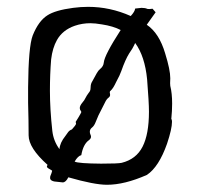

<svg xmlns="http://www.w3.org/2000/svg" viewBox="-20 -523 576 550"><path d="M286.6 6.3Q250 6.3 175.8 -15.1Q168.5 -0.5 159.7 -0.5L146 -2Q123.5 -2.9 123.5 -13.2L124 -18.1Q128.4 -28.3 129.4 -33.7L127.9 -35.2Q115.7 -41.5 114.3 -44.9Q114.3 -47.4 116.2 -50.8Q62 -99.1 62 -135.3Q62 -177.2 60.5 -228.5V-272.9Q61.5 -389.6 73.7 -421.4Q90.3 -462.9 115.7 -479Q138.2 -493.7 189.5 -500.5Q211.4 -503.4 232.4 -503.4Q295.4 -503.4 354.5 -477.1Q366.2 -489.7 367.2 -498.5L385.3 -500.5Q396 -500.5 401.9 -497.6Q402.8 -497.1 408.2 -497.1L417 -498L425.8 -487.8L400.4 -452.1Q436 -428.2 453.1 -370.1Q467.8 -322.8 467.8 -298.8L467.3 -284.7Q467.3 -279.3 467.8 -276.9Q473.1 -255.9 473.1 -226.1Q473.1 -206.1 470.7 -182.1Q472.7 -180.2 472.7 -174.3Q472.7 -153.8 458.5 -111.3Q435.1 -44.9 400.9 -22Q336.9 6.3 286.6 6.3ZM150.4 -95.7Q151.4 -113.8 167.5 -133.8Q170.9 -138.7 175 -144.3Q179.2 -149.9 186 -152.3L194.3 -162.1Q197.8 -166 197.8 -169.9Q197.8 -171.4 196.8 -173.3Q196.8 -174.3 198 -175.8Q199.2 -177.2 205.8 -188.5Q212.4 -199.7 212.9 -201.7Q212.9 -203.6 211.9 -204.6Q208.5 -209 208.5 -213.4Q208.5 -220.2 216.3 -229.5L221.2 -235.8Q230 -252.4 233.9 -256.8Q239.3 -262.7 239.3 -269.5Q239.3 -279.3 242.2 -286.1L257.3 -313.5Q261.7 -321.3 266.6 -325.2Q276.4 -333 277.3 -343.8Q279.3 -365.2 325.7 -437Q304.2 -448.2 272 -453.1Q252.4 -456.5 238.8 -456.5Q215.8 -456.5 194.3 -449.2Q159.2 -437 143.1 -408.2Q130.4 -385.7 126.5 -353Q123 -310.5 123 -263.2Q123 -210.4 129.9 -147.9Q133.3 -118.7 150.4 -95.7ZM269.5 -54.2Q318.8 -54.2 328.6 -56.6Q370.1 -66.9 388.4 -102.8Q406.7 -138.7 406.7 -203.1Q406.7 -229.5 401.4 -295.9Q395 -361.8 367.2 -399.9L363.8 -392.6Q360.4 -384.8 350.1 -370.1Q338.9 -352.1 327.6 -319.8Q323.7 -308.1 313 -288.6Q304.2 -269.5 296.9 -263.2Q294.9 -262.2 294.4 -259.3L295.4 -251.5Q295.4 -247.1 292 -244.1Q285.2 -239.3 280.8 -229.5L272.9 -213.9Q260.7 -191.4 254.4 -174.3Q250 -162.6 243.7 -157.7Q237.3 -152.8 237.3 -145.5Q237.3 -141.6 239 -137.9Q240.7 -134.3 240.7 -131.3Q240.7 -126 234.9 -121.6Q218.3 -109.9 212.9 -78.6Q203.1 -76.2 193.8 -60.1Q204.6 -54.7 269.5 -54.2Z"/></svg>

Font: Kurland
Style: Regular
Weight: 400
Designer: GGBot
Version: 0.22